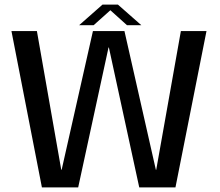

<svg xmlns="http://www.w3.org/2000/svg" viewBox="-20 -809 952 829"><path d="M160.9 0H317.6L448.6 -604.1H450.1L581.2 0H737.6L871.6 -675H761L654.5 -75.8H653L517.3 -675H381.3L246.2 -76H244.5L139.3 -675H29.4ZM321.8 -700.3H384.4L456.5 -764.8L528.1 -700.3H590.1L489.3 -789H422.4Z"/></svg>

Font: Anybody Thin
Style: Regular
Weight: 100
Designer: Tyler Finck
Foundry: Etcetera Type Company
Version: Version 1.114;gftools[0.9.25]